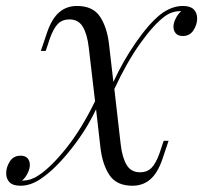

<svg xmlns="http://www.w3.org/2000/svg" viewBox="-47 -602 671 634"><path d="M604 -541.1Q604 -521 591.9 -502Q579.8 -483.1 556.5 -483.1Q541.1 -483.1 533.5 -491.9Q525.8 -500.8 525.8 -513.7Q525.8 -525.8 533.1 -540.7Q540.3 -555.6 551.6 -565.3H549.2Q521 -565.3 497.6 -548.4Q461.3 -521.8 416.5 -459.3Q371.8 -396.8 330.6 -308.1L351.6 -125Q356.5 -82.3 371 -57.7Q385.5 -33.1 415.3 -33.1Q438.7 -33.1 453.2 -47.6Q467.7 -62.1 479.8 -96L493.5 -137.1H509.7L488.7 -75Q473.4 -30.6 449.2 -9.7Q425 11.3 390.3 11.3Q337.9 11.3 314.5 -23.8Q291.1 -58.9 284.7 -114.5L270.2 -241.1Q238.7 -174.2 189.1 -111.3Q139.5 -48.4 95.2 -16.9Q58.1 11.3 21 11.3Q-4 11.3 -15.3 0Q-26.6 -11.3 -26.6 -29.8Q-26.6 -50 -14.5 -69Q-2.4 -87.9 21 -87.9Q37.1 -87.9 44.4 -79Q51.6 -70.2 51.6 -57.3Q51.6 -45.2 44.4 -30.2Q37.1 -15.3 25.8 -5.6H29Q56.5 -6.5 79.8 -22.6Q121.8 -50 172.2 -113.3Q222.6 -176.6 266.9 -267.7L246 -446Q241.1 -488.7 226.6 -513.3Q212.1 -537.9 182.3 -537.9Q158.9 -537.9 144.4 -523.4Q129.8 -508.9 117.7 -475L104 -433.9H87.9L108.9 -496Q124.2 -540.3 148.4 -561.3Q172.6 -582.3 207.3 -582.3Q259.7 -582.3 283.1 -547.2Q306.5 -512.1 312.9 -456.5L327.4 -331.5Q358.9 -400 401.6 -461.7Q444.4 -523.4 482.3 -554Q519.4 -582.3 556.5 -582.3Q581.5 -582.3 592.7 -571Q604 -559.7 604 -541.1Z"/></svg>

Font: Playfair Display SC
Style: Italic
Weight: 400
Italic angle: -14°
Designer: Claus Eggers Sørensen
Foundry: Claus Eggers Sørensen
Version: Version 1.202; ttfautohint (v1.6)